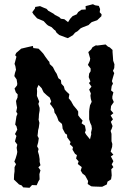

<svg xmlns="http://www.w3.org/2000/svg" viewBox="-20 -888 609 911"><path d="M120 3 90 1 83 -8 70 -13 62 -21 46 -36 47 -60 49 -75V-95L56 -109L48 -121L54 -136L60 -156L62 -167L59 -187L62 -202L51 -217L53 -225L58 -243L51 -252L62 -273L58 -289L52 -297L55 -316L58 -336L63 -348L57 -358L61 -377L58 -393L56 -409L63 -425L64 -440L55 -450L49 -468L61 -483L62 -491L59 -511L48 -527L51 -542L56 -557L53 -574L49 -585L58 -619L52 -626L57 -637L77 -654L80 -657L105 -663L136 -670L138 -660L163 -657L172 -648L185 -634L195 -619L209 -600L214 -595L216 -584L231 -570L241 -550L249 -538L252 -530L257 -517L269 -508L271 -491L283 -478L287 -463L296 -453L309 -441L306 -422L318 -407L321 -401L329 -387L345 -368L351 -359V-341L360 -329L372 -316L367 -303L383 -292L387 -270L383 -259L389 -249L407 -227L413 -251L412 -259L416 -277L414 -292L408 -305L403 -322V-359L404 -370L407 -388L415 -405L411 -419L409 -434L411 -445L403 -463L414 -477L402 -494L409 -502L401 -522L403 -539L410 -550V-563L397 -580L406 -599L408 -610L399 -641L413 -654L419 -664L435 -673L442 -672L481 -677L492 -667L501 -663L514 -651V-641L516 -615L517 -600L523 -583L522 -565L516 -552L522 -541L516 -521L511 -503L516 -491L510 -480L507 -459L518 -450L513 -430V-420L520 -404L507 -385L505 -366L518 -351L505 -340L516 -322L506 -310L514 -290L510 -277L505 -267L509 -253V-218L513 -205L512 -191L505 -169L518 -154L506 -146L518 -123L510 -108L518 -95L508 -85L510 -56L507 -37L490 -26L487 -13L465 -2H454L424 -3L413 -4L396 -15L398 -29L384 -55L371 -65L363 -79L368 -95L349 -110L353 -122L341 -136L345 -152L336 -158L324 -178L326 -190L311 -204L315 -214L299 -236L298 -249L289 -255L277 -278L276 -289L274 -300L258 -314L251 -333L245 -345L239 -353L236 -370L224 -387L217 -395L223 -407L216 -425L202 -436L187 -450L182 -460L178 -469L163 -485L155 -468L156 -455L155 -433L159 -424L166 -406L162 -395L168 -376V-364L165 -346L164 -328L163 -321L167 -305L164 -282L161 -271L160 -260L158 -243L164 -232L161 -212L156 -194L163 -181L160 -169L165 -152L168 -133V-120L172 -104L162 -94L172 -80L167 -62L168 -37L162 -27L154 -9L132 -10ZM302 -707 290 -711 261 -722 249 -732 242 -744 238 -746 225 -759 208 -767 201 -773 187 -788 175 -793 156 -801 139 -820 133 -830 146 -848 147 -855 170 -859 186 -852 201 -846 210 -836H211L234 -823L241 -817L261 -807L269 -799L285 -797L303 -783L313 -799L325 -812L344 -820L351 -831L367 -842L387 -843L386 -859L421 -868L431 -863L449 -860L455 -845L453 -830L462 -820L461 -811L441 -792L415 -783L406 -775L400 -769L374 -759L363 -754L348 -740L336 -733L326 -721Z"/></svg>

Font: Winky Rough
Style: Regular
Weight: 400
Designer: Simon Atzbach
Foundry: typofactur
Version: Version 1.206